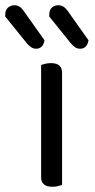

<svg xmlns="http://www.w3.org/2000/svg" viewBox="-77 -708 364 733"><path d="M160 -2Q155 0 145 2.5Q135 5 123 5Q80 5 80 -31V-460Q85 -462 95.5 -464.5Q106 -467 118 -467Q160 -467 160 -430ZM-57 -645V-651Q-57 -670 -46.5 -679Q-36 -688 -21 -688Q-2 -688 13 -667L93 -554Q87 -522 61 -522Q50 -522 41.5 -528Q33 -534 26 -542ZM111 -645V-651Q111 -670 121 -679Q131 -688 146 -688Q166 -688 181 -667L261 -554Q255 -522 229 -522Q218 -522 210 -527.5Q202 -533 194 -542Z"/></svg>

Font: Baloo Thambi 2
Style: Regular
Weight: 400
Designer: Aadarsh Rajan and Ek Type
Foundry: Ek Type
Version: Version 1.640;hotconv 1.0.111;makeotfexe 2.5.65597; ttfautoh